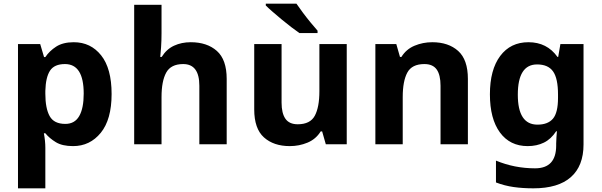

<svg xmlns="http://www.w3.org/2000/svg" viewBox="-20 -786 3277 1046"><path d="M382 -556Q474 -556 531 -484.5Q588 -413 588 -274Q588 -135 529 -62.5Q470 10 378 10Q319 10 284 -11.5Q249 -33 227 -60H219Q227 -18 227 20V240H78V-546H199L220 -475H227Q249 -508 286 -532Q323 -556 382 -556ZM334 -437Q276 -437 252.5 -401Q229 -365 227 -291V-275Q227 -196 250.5 -153.5Q274 -111 336 -111Q387 -111 411.5 -153.5Q436 -196 436 -276Q436 -437 334 -437Z M860 -760V-605Q860 -565 857.5 -528Q855 -491 853 -476H861Q887 -518 928 -537Q969 -556 1019 -556Q1108 -556 1161.5 -508.5Q1215 -461 1215 -356V0H1066V-319Q1066 -437 978 -437Q911 -437 885.5 -390.5Q860 -344 860 -257V0H711V-760Z M1869 -546V0H1755L1735 -70H1727Q1701 -28 1655.5 -9Q1610 10 1559 10Q1471 10 1418 -37.5Q1365 -85 1365 -190V-546H1514V-227Q1514 -169 1535 -139Q1556 -109 1602 -109Q1670 -109 1695 -155.5Q1720 -202 1720 -289V-546ZM1595 -766Q1610 -744 1630.5 -716.5Q1651 -689 1672.5 -663Q1694 -637 1710 -619V-606H1611Q1592 -619 1566.5 -638.5Q1541 -658 1514.5 -680Q1488 -702 1465 -722Q1442 -742 1428 -756V-766Z M2335 -556Q2423 -556 2476 -508.5Q2529 -461 2529 -356V0H2380V-319Q2380 -378 2359 -407.5Q2338 -437 2292 -437Q2224 -437 2199 -390.5Q2174 -344 2174 -257V0H2025V-546H2139L2159 -476H2167Q2193 -518 2238.5 -537Q2284 -556 2335 -556Z M2859 -556Q2960 -556 3017 -476H3021L3033 -546H3159V1Q3159 118 3090 179Q3021 240 2886 240Q2828 240 2778.5 233Q2729 226 2682 208V89Q2783 131 2895 131Q3010 131 3010 7V-4Q3010 -21 3011.5 -39Q3013 -57 3014 -71H3010Q2982 -28 2943 -9Q2904 10 2855 10Q2758 10 2703.5 -64.5Q2649 -139 2649 -272Q2649 -406 2705 -481Q2761 -556 2859 -556ZM2906 -435Q2801 -435 2801 -270Q2801 -107 2908 -107Q2965 -107 2992.5 -139.5Q3020 -172 3020 -253V-271Q3020 -359 2993 -397Q2966 -435 2906 -435Z"/></svg>

Font: Noto IKEA Arabic
Style: Bold
Weight: 700
Designer: Monotype Design Team
Foundry: Monotype Imaging Inc.
Version: Version 1.200